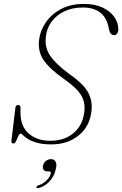

<svg xmlns="http://www.w3.org/2000/svg" viewBox="-20 -730 626 984"><path d="M243.5 10Q198 10 169 1.5Q140 -7 123.2 -17.8Q106.5 -28.5 98 -37Q89.5 -45.5 85 -45.5Q80 -45.5 74.2 -32.8Q68.5 -20 62.5 -7.2Q56.5 5.5 51 5.5Q35.5 5.5 38.5 -9L59 -178Q61.5 -192 72.5 -192Q85 -192 85 -177.5V-150.5Q85.5 -81 128.2 -44.8Q171 -8.5 238 -8.5Q309.5 -8.5 355.8 -47.2Q402 -86 411 -149.5Q419.5 -199 397.8 -238.5Q376 -278 308 -325Q236 -375.5 204.2 -421Q172.5 -466.5 180.5 -527Q186 -572.5 214 -614.2Q242 -656 291.5 -683Q341 -710 410 -710Q466.5 -710 506 -691.2Q545.5 -672.5 566 -642.8Q586.5 -613 586.5 -579.5Q586.5 -566.5 580.2 -558.2Q574 -550 565.5 -550Q555 -550 549.2 -556Q543.5 -562 541 -570L535 -596Q524 -644 490.5 -667.8Q457 -691.5 405 -691.5Q350 -691.5 309 -671.5Q268 -651.5 244 -618.2Q220 -585 215.5 -545Q207.5 -490 235.2 -447.2Q263 -404.5 331 -354Q404.5 -303 429.5 -260Q454.5 -217 449 -164Q441.5 -83.5 384.2 -36.8Q327 10 243.5 10ZM223.5 148.5Q209 148.5 203 139.5Q197 130.5 200.5 118Q204 103.5 215.8 94.5Q227.5 85.5 241.5 85.5Q257.5 85.5 265.2 98.8Q273 112 264.5 142.5Q255.5 177.5 232.2 201.2Q209 225 179 233.5Q168.5 236.5 167 230Q166 223 176 220.5Q200.5 212.5 217.8 195.5Q235 178.5 240 160Q243 148.5 232 148.5Z"/></svg>

Font: Fraunces 9pt S000 Thin
Style: Italic
Weight: 100
Italic angle: -16°
Version: Version 1.000; ttfautohint (v1.8.3)